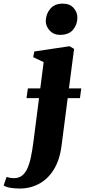

<svg xmlns="http://www.w3.org/2000/svg" viewBox="-144 -806 478 1082"><path d="M-32.5 256.5Q-61.5 256.5 -86.2 252.2Q-111 248 -123.5 239L-107 191.5Q-98.5 194 -86.5 196Q-74.5 198 -65.5 198Q-38.5 198 -20 183.8Q-1.5 169.5 10.5 142.8Q22.5 116 30.5 77.8Q38.5 39.5 44.5 -8L76 -253H5.5L13 -308H83L102 -456L43 -484L49.5 -516L248 -545.5L273.5 -530.5L244.5 -308H314L306.5 -253H237.5L203 14Q192.5 96 159 149.8Q125.5 203.5 75.8 230Q26 256.5 -32.5 256.5ZM194 -609.5Q158.5 -609.5 135.8 -634.2Q113 -659 114 -689.5Q115.5 -729 140 -757.2Q164.5 -785.5 209 -785.5Q250 -785.5 271.2 -760.8Q292.5 -736 292 -707Q292 -668 268 -638.8Q244 -609.5 194 -609.5Z"/></svg>

Font: Merriweather 72pt Black
Style: Italic
Weight: 900
Italic angle: -7.8°
Version: Version 2.101